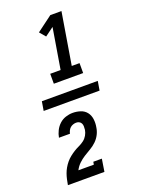

<svg xmlns="http://www.w3.org/2000/svg" viewBox="-185 -930 870 1181"><g transform="rotate(-20 250.0 -340.0)"><path d="M178 -446V-511H246L290 -777L233 -735L200 -774L302 -850H375L319 -511H370V-446ZM285 170H46Q49 152 53 134Q57 116 63 99Q69 82 78.5 65.5Q88 49 100 34.5Q112 20 127 8Q142 -4 158 -14Q174 -24 191.5 -32Q209 -40 224 -51.5Q239 -63 248.5 -79.5Q258 -96 261 -114Q261 -115 261 -115Q261 -115 261 -116Q262 -126 262 -136.5Q262 -147 257.5 -156Q253 -165 244 -169.5Q235 -174 225 -174Q215 -174 204.5 -170.5Q194 -167 186 -160Q178 -153 173 -143Q168 -133 166 -123H94Q98 -146 109 -168Q120 -190 138 -206.5Q156 -223 179 -230.5Q202 -238 225 -238Q251 -238 275.5 -230Q300 -222 315 -203Q330 -184 333.5 -157.5Q337 -131 332 -105Q329 -82 318 -60Q307 -38 289 -20.5Q271 -3 249.5 9.5Q228 22 206.5 35.5Q185 49 167 66.5Q149 84 138 106H239L242 88H298ZM428 -310H62L72 -370H438Z"/></g></svg>

Font: Iosevka Curly Slab MdObl
Style: Regular
Weight: 500
Italic angle: -9°
Monospace: yes
Designer: Belleve Invis
Foundry: Belleve Invis
Version: Version 11.0.0; ttfautohint (v1.8.3)